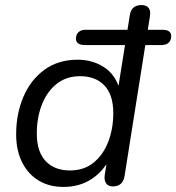

<svg xmlns="http://www.w3.org/2000/svg" viewBox="-20 -732 699 761"><path d="M231.1 8.9Q175.1 8.9 133 -16.5Q91 -42 67.5 -89Q44 -135.9 44 -199.4Q44 -280.2 72.4 -347.5Q100.8 -414.7 155.5 -455Q210.2 -495.3 287.8 -495.3Q346.5 -495.3 392.1 -465.9Q437.8 -436.5 454.8 -376.1L447.3 -376.6L475.5 -553.5H315.3Q299.2 -553.5 290.2 -559.9Q281.1 -566.2 281.1 -578.4Q281.1 -595.5 291.4 -604.7Q301.7 -614 318.8 -614H500.8L479.9 -580.4L494.6 -672.1Q500.4 -711.9 541.2 -711.9Q560.1 -711.9 569.1 -700.5Q578 -689.1 574.1 -666.3L560.4 -580.4L550.4 -614H624.4Q641 -614 649.8 -607.7Q658.6 -601.3 658.6 -589.1Q658.6 -572.1 648.4 -562.8Q638.1 -553.5 620.5 -553.5H556L473.7 -34.3Q467 6.9 427.2 6.9Q408.2 6.9 400 -6.1Q391.7 -19.2 395.6 -41.6L407.8 -117.2L414.6 -103.1Q388.7 -51.9 341.6 -21.5Q294.4 8.9 231.1 8.9ZM257.3 -56.4Q312.9 -56.4 351 -87.4Q389.1 -118.4 409 -170Q429 -221.7 429 -284.1Q429 -355.8 394.1 -392.9Q359.2 -430 297.6 -430Q242.5 -430 204.1 -399.2Q165.8 -368.4 145.9 -317Q125.9 -265.7 125.9 -202.2Q125.9 -131 160.8 -93.7Q195.7 -56.4 257.3 -56.4Z"/></svg>

Font: Nunito Variable Extra Light
Style: Italic
Weight: 200
Italic angle: -9°
Designer: Vernon Adams
Foundry: Vernon Adams
Version: Version 3.602